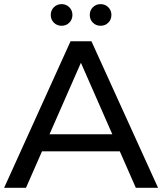

<svg xmlns="http://www.w3.org/2000/svg" viewBox="-21 -897 775 917"><path d="M316 -700H415.7L733.9 0H627.7L345 -643.7H385.9L103.1 0H-1.3ZM162 -255.7H555L583.9 -174.1H134ZM407.7 -825.6Q407.7 -847.5 422.6 -862.4Q437.4 -877.3 459.4 -877.3Q481.3 -877.3 496.2 -862.4Q511.1 -847.5 511.1 -825.6Q511.1 -803.6 496.2 -788.7Q481.3 -773.9 459.4 -773.9Q437.4 -773.9 422.6 -788.7Q407.7 -803.6 407.7 -825.6ZM221.4 -825.6Q221.4 -847.5 236.3 -862.4Q251.1 -877.3 273.1 -877.3Q295 -877.3 309.9 -862.4Q324.9 -847.5 324.9 -825.6Q324.9 -803.6 309.9 -788.7Q295 -773.9 273.1 -773.9Q251.1 -773.9 236.3 -788.7Q221.4 -803.6 221.4 -825.6Z"/></svg>

Font: iiserrat Thin
Style: Regular
Weight: 100
Designer: Akira Ohta
Foundry: Akira Ohta
Version: Version 1.200;Glyphs 3.3.1 (3343)